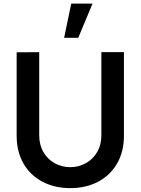

<svg xmlns="http://www.w3.org/2000/svg" viewBox="-20 -1002 760 1038"><path d="M70 -267.5V-719.2L192 -720V-270.7Q192 -218.1 215.1 -178.9Q238.2 -139.8 276.8 -119Q315.3 -98.3 360 -98.3Q405.1 -98.3 443.6 -119.5Q482.2 -140.6 505.1 -179.8Q528 -218.9 528 -270.7V-720H650V-267.5Q650 -183 613.5 -119Q577 -55 511.2 -20Q445.3 15 360 15Q274.7 15 208.8 -20Q143 -54.9 106.5 -118.9Q70 -182.9 70 -267.5ZM326.7 -797.5H403L480.2 -982.5H365.1Z"/></svg>

Font: Tap Sans
Style: Regular
Weight: 400
Designer: Tap Payments
Foundry: Tap Payments
Version: Version 1.001;Glyphs 3.1.2 (3151)